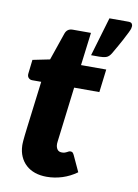

<svg xmlns="http://www.w3.org/2000/svg" viewBox="-85 -805 625 870"><g transform="rotate(10 227.0 -370.0)"><path d="M433 -748.5Q446.5 -748.5 450.2 -743Q454 -737.5 454 -732Q454 -727.5 452.5 -721.2Q451 -715 444.2 -701Q437.5 -687 424 -661.8Q410.5 -636.5 386 -594.5Q376 -578 363.5 -573.8Q351 -569.5 332 -569.5H294L347 -748.5ZM58 -112Q58 -115.5 58 -120.5Q58 -125.5 58.8 -134.8Q59.5 -144 61.2 -159.2Q63 -174.5 66 -199.5L92.5 -411.5H51Q40.5 -411.5 33.5 -419.2Q26.5 -427 29 -442L36 -502.5L114.5 -518.5L158 -645Q166.5 -669 192 -669H276L257 -517.5H373L360 -411.5H244L219 -208Q216.5 -187.5 215 -175.8Q213.5 -164 212.8 -157.8Q212 -151.5 212 -149.2Q212 -147 212 -146.5Q212 -132 218.8 -122.2Q225.5 -112.5 240 -112.5Q248 -112.5 253.2 -114.2Q258.5 -116 262.5 -118.2Q266.5 -120.5 270 -122.2Q273.5 -124 278 -124Q285 -124 288.2 -120.8Q291.5 -117.5 295 -110.5L329 -37Q298 -14.5 262.5 -3.2Q227 8 191 8Q161 8 137 -0.2Q113 -8.5 95.8 -24.2Q78.5 -40 68.8 -62Q59 -84 58 -112Z"/></g></svg>

Font: Lato Black
Style: Italic
Weight: 900
Italic angle: -7°
Designer: Lukasz Dziedzic
Foundry: tyPoland Lukasz Dziedzic
Version: Version 2.007; 2014-02-27